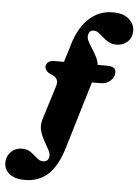

<svg xmlns="http://www.w3.org/2000/svg" viewBox="-182 -780 760 1053"><g transform="rotate(5 198.0 -253.0)"><path d="M271 -595.5Q268 -580.5 277 -562.5Q286 -544.5 299.2 -524.2Q312.5 -504 324 -482Q335.5 -460 338 -437H388.5Q412.5 -437 425.5 -430Q438.5 -423 438.5 -402.5Q438.5 -377 416.2 -357.8Q394 -338.5 365.5 -338.5H315L205 28Q174 133 122.2 179.8Q70.5 226.5 -5 226.5Q-60.5 226.5 -90 202.5Q-119.5 178.5 -119.5 142Q-120 107 -96 82Q-72 57 -34 57Q-4.5 57 15.2 71.8Q35 86.5 51.2 101.2Q67.5 116 85.5 116Q112.5 116 117.5 90.5Q121 73 109.8 51.5Q98.5 30 83.8 4.5Q69 -21 60.8 -50.2Q52.5 -79.5 62.5 -112.5L120.5 -299Q127.5 -320.5 122.8 -333.5Q118 -346.5 104 -356L75 -369Q54 -385 54 -402.5Q54 -418 66.2 -427.8Q78.5 -437.5 99 -437.5H152.5L175.5 -511Q203 -619 260 -675.2Q317 -731.5 396.5 -731.5Q455.5 -731.5 485.8 -703.8Q516 -676 516 -640Q516 -602.5 491.5 -579.5Q467 -556.5 431 -556.5Q406.5 -556.5 388.2 -566.5Q370 -576.5 355.5 -589.8Q341 -603 327.8 -612.8Q314.5 -622.5 300 -622.5Q287.5 -622.5 280.2 -615Q273 -607.5 271 -595.5Z"/></g></svg>

Font: Fraunces 72pt S050 Black
Style: Italic
Weight: 900
Italic angle: -16°
Version: Version 1.000; ttfautohint (v1.8.3)